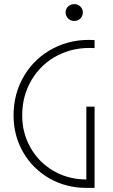

<svg xmlns="http://www.w3.org/2000/svg" viewBox="-20 -914 550 934"><path d="M46 -353Q46 -460 98 -546.5Q150 -633 240.5 -679.5Q331 -726 440 -719V-680Q342 -686 261.5 -645Q181 -604 134.5 -526.5Q88 -449 88 -353Q88 -266 129 -194.5Q170 -123 241.5 -82Q313 -41 400 -41V0Q301 0 220 -46.5Q139 -93 92.5 -173.5Q46 -254 46 -353ZM400 0V-395H440V0Q426 0 419.5 0Q413 0 400 0ZM299 -854Q299 -871 311.5 -882.5Q324 -894 342 -894Q359 -894 371 -882Q383 -870 383 -854Q383 -836 371 -824Q359 -812 342 -812Q324 -812 311.5 -824Q299 -836 299 -854Z"/></svg>

Font: Lineal Thin
Style: Regular
Weight: 200
Designer: Created by Frank Adebiaye with contributions from Anton Moglia & Ariel Martín Pérez
Created by Frank ADEBIAYE with FontF
Foundry: Velvetyne Type Foundry
Version: Version 2.000;Glyphs 3.2 (3227)